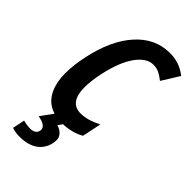

<svg xmlns="http://www.w3.org/2000/svg" viewBox="-290 -801 1118 1118"><g transform="rotate(45 268.5 -242.0)"><path d="M377.4 -607.9Q320.8 -607.9 273.7 -541.5Q226.6 -475.1 200.7 -355Q185.5 -283.2 185.5 -231.9Q185.5 -106.9 277.3 -106.9Q334 -106.9 403.8 -143.1L378.9 -24.9Q324.7 6.8 249 9.8L230 37.1Q262.7 45.9 278.3 68.8Q288.6 84 288.6 99.6Q288.6 115.2 286.1 127Q274.9 180.7 233.2 210.4Q191.4 240.2 120.1 240.2Q85 240.2 58.6 230L74.2 154.8Q103.5 163.1 131.8 163.1Q174.3 163.1 181.6 130.9Q182.6 126.5 182.6 122.6Q182.6 88.4 116.2 77.1L170.9 1Q103 -19.5 72.3 -85.9Q48.3 -138.2 48.3 -207.3Q48.3 -276.4 65.4 -356Q102.1 -530.3 189.2 -627.2Q276.4 -724.1 395.5 -724.1Q435.5 -724.1 469 -713.1Q502.4 -702.1 537.1 -675.8L470.2 -567.9Q446.8 -586.4 425.3 -597.2Q403.8 -607.9 377.4 -607.9Z"/></g></svg>

Font: Open Sans Hebrew Condensed
Style: Bold Italic
Weight: 700
Width: 3
Italic angle: -12°
Foundry: Ascender Corporation, Yanek Iontef
Version: Version 2.001;PS 002.001;hotconv 1.0.70;makeotf.lib2.5.58329